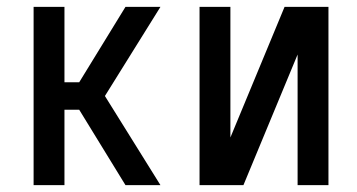

<svg xmlns="http://www.w3.org/2000/svg" viewBox="-20 -540 1040 560"><path d="M78 0V-520H168V-300H211L346 -520H448L286 -260L448 0H346L211 -220H168V0Z M562 0V-520H652V-139L810 -520H938V0H848V-381L690 0Z"/></svg>

Font: Iosevka SS18 Medium
Style: Regular
Weight: 500
Monospace: yes
Designer: Belleve Invis
Foundry: Belleve Invis
Version: Version 25.1.1; ttfautohint (v1.8.4)